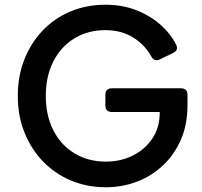

<svg xmlns="http://www.w3.org/2000/svg" viewBox="-20 -777 853 809"><path d="M426 12Q347 12 279 -16.5Q211 -45 161 -97Q111 -149 83 -219Q55 -289 55 -373Q55 -456 82.5 -526Q110 -596 159.5 -648Q209 -700 276.5 -728.5Q344 -757 424 -757Q496 -757 554.5 -734Q613 -711 656 -673Q699 -635 722 -589Q734 -565 708 -553L654 -527Q630 -515 617 -540Q589 -590 539.5 -620Q490 -650 424 -650Q350 -650 293 -615Q236 -580 204.5 -517.5Q173 -455 173 -373Q173 -290 205 -227.5Q237 -165 294.5 -130.5Q352 -96 426 -96Q488 -96 539.5 -121.5Q591 -147 622 -193.5Q653 -240 653 -302V-305H452Q424 -305 424 -333V-377Q424 -405 452 -405H742Q770 -405 770 -377V-335Q770 -252 742 -188Q714 -124 665.5 -79Q617 -34 555.5 -11Q494 12 426 12Z"/></svg>

Font: Pitagon Sans Text SemiBold
Style: Regular
Weight: 600
Designer: Travis Tran
Foundry: Pitagon
Version: Version 1.001; ttfautohint (v1.8.4.7-5d5b);gftools[0.9.26]